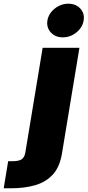

<svg xmlns="http://www.w3.org/2000/svg" viewBox="-133 -801 468 1025"><path d="M94.7 -545.9H291L197.8 18.6Q186 90.3 149.2 130.6Q112.3 170.9 55.4 187.5Q-1.5 204.1 -73.2 204.1H-113.3L-89.4 59.6H-66.9Q-31.2 59.6 -16.6 48.8Q-2 38.1 2 14.6ZM202.1 -601.6Q162.1 -601.6 138.2 -627.9Q114.3 -654.3 120.1 -691.4Q126.5 -729 159.2 -755.1Q191.9 -781.2 231.9 -781.2Q272 -781.2 295.9 -755.1Q319.8 -729 313.5 -691.4Q307.6 -654.3 274.9 -627.9Q242.2 -601.6 202.1 -601.6Z"/></svg>

Font: Inter Black
Style: Italic
Weight: 900
Italic angle: -9.39999°
Designer: Rasmus Andersson
Foundry: rsms
Version: Version 4.000;git-a52131595